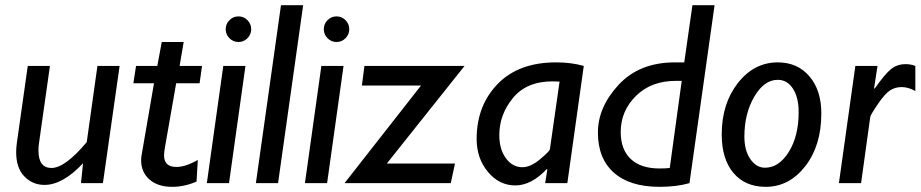

<svg xmlns="http://www.w3.org/2000/svg" viewBox="-20 -702 3529 736"><path d="M438.5 -449.2 374.5 0H290.5L298.3 -76.2Q220.7 6.8 150.4 6.8Q105 6.8 73.5 -25.6Q42 -58.1 42 -118.2Q42 -135.3 44.4 -152.8L86.4 -449.2H171.4L129.4 -152.8Q127.4 -138.2 127.4 -125.5Q127.4 -58.1 177.2 -58.1Q229.5 -58.1 312.5 -157.2L353.5 -449.2Z M754.4 -449.2 745.1 -382.8H655.3L612.3 -137.2Q608.9 -118.7 608.9 -106Q608.9 -62 656.2 -62Q691.4 -62 738.3 -88.9L733.4 -5.9Q686.5 14.2 640.1 14.2Q585 14.2 553 -13.9Q521 -42 521 -87.9Q521 -99.1 523.4 -110.8L570.3 -382.8H491.2L501.5 -449.2H583L600.1 -541H684.1L668.5 -449.2Z M845.2 -589.8Q845.2 -610.4 859.6 -624.8Q874 -639.2 894 -639.2Q914.1 -639.2 928.5 -624.8Q942.9 -610.4 942.9 -589.8Q942.9 -569.8 928.5 -555.4Q914.1 -541 894 -541Q874 -541 859.6 -555.4Q845.2 -569.8 845.2 -589.8ZM920.9 -449.2 857.9 0H772.9L835.9 -449.2Z M1142.1 -682.1 1045.9 0H960.9L1057.1 -682.1Z M1221.2 -589.8Q1221.2 -610.4 1235.6 -624.8Q1250 -639.2 1270 -639.2Q1290 -639.2 1304.4 -624.8Q1318.8 -610.4 1318.8 -589.8Q1318.8 -569.8 1304.4 -555.4Q1290 -541 1270 -541Q1250 -541 1235.6 -555.4Q1221.2 -569.8 1221.2 -589.8ZM1296.9 -449.2 1233.9 0H1148.9L1211.9 -449.2Z M1760.7 -449.2 1462.9 -75.2H1724.1L1708 0H1300.8L1593.8 -374H1367.2L1377 -449.2Z M2217.8 -449.2 2154.8 0H2069.8L2078.1 -51.8L2076.2 -54.2Q2017.1 8.8 1955.1 8.8Q1893.6 8.8 1850.3 -43.2Q1807.1 -95.2 1807.1 -168.9Q1807.1 -296.9 1887.5 -379.9Q1967.8 -462.9 2111.8 -462.9Q2170.4 -462.9 2217.8 -449.2ZM2087.9 -129.9 2125 -389.2Q2111.3 -390.1 2098.6 -390.1Q1998.5 -390.1 1946.3 -326.4Q1894 -262.7 1894 -184.1Q1894 -129.9 1919.2 -95.5Q1944.3 -61 1982.9 -61Q2013.7 -61 2050.3 -91.6Q2086.9 -122.1 2087.9 -129.9Z M2719.2 -682.1 2623 0Q2573.7 14.2 2508.3 14.2Q2394.5 14.2 2333.3 -40Q2272 -94.2 2272 -193.8Q2272 -291.5 2351.6 -377.2Q2431.2 -462.9 2567.4 -462.9H2603L2634.3 -682.1ZM2547.4 -58.1 2593.3 -392.1H2571.3Q2476.1 -392.1 2417.7 -334.2Q2359.4 -276.4 2359.4 -195.8Q2359.4 -128.9 2397.9 -92.5Q2436.5 -56.2 2508.3 -56.2Q2534.2 -56.2 2547.4 -58.1Z M2961.4 -462.9Q3037.1 -462.9 3082.8 -409.4Q3128.4 -356 3128.4 -267.1Q3128.4 -144 3066.9 -64.9Q3005.4 14.2 2915.5 14.2Q2836.4 14.2 2791.5 -39.1Q2746.6 -92.3 2746.6 -187Q2746.6 -304.7 2808.6 -383.8Q2870.6 -462.9 2961.4 -462.9ZM2961.4 -396Q2909.2 -396 2871.3 -331.3Q2833.5 -266.6 2833.5 -178.2Q2833.5 -125.5 2856.2 -92.3Q2878.9 -59.1 2912.6 -59.1Q2965.8 -59.1 3003.7 -119.6Q3041.5 -180.2 3041.5 -272Q3041.5 -328.6 3019.5 -362.3Q2997.6 -396 2961.4 -396Z M3343.8 -449.2 3330.6 -363.8 3332.5 -361.8Q3372.6 -418.9 3396 -437.5Q3419.4 -456.1 3451.7 -456.1Q3471.7 -456.1 3488.8 -449.2V-353Q3461.9 -368.2 3436.5 -368.2Q3411.6 -368.2 3392.1 -355.7Q3372.6 -343.3 3344.7 -302.5Q3316.9 -261.7 3315.9 -252.9L3280.8 0H3195.8L3258.8 -449.2Z"/></svg>

Font: Myanmar Pyu Pro
Style: Regular
Weight: 400
Designer: Khon Soe Zaw Thu
Foundry: PaOh Unicode
Version: Version 2.00 April 29, 2017